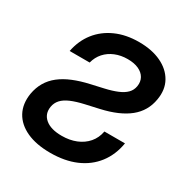

<svg xmlns="http://www.w3.org/2000/svg" viewBox="-172 -877 986 1026"><g transform="rotate(30 321.5 -364.0)"><path d="M277.8 11.7Q191.4 11.7 131.8 -15.6Q72.3 -43 45.4 -92.5Q18.6 -142.1 29.3 -209Q36.6 -250.5 55.9 -283.2Q75.2 -315.9 106.9 -340.8Q138.7 -365.7 182.4 -383.5Q226.1 -401.4 280.8 -413.6L356.4 -430.7Q401.4 -440.9 432.6 -454.1Q463.9 -467.3 481.4 -485.4Q499 -503.4 503.4 -529.3Q508.3 -559.1 495.6 -581.5Q482.9 -604 455.3 -616.7Q427.7 -629.4 387.2 -629.4Q345.7 -629.4 311 -615.2Q276.4 -601.1 252.7 -574.7Q229 -548.3 219.7 -511.7H96.2Q109.9 -581.5 149.9 -632.3Q189.9 -683.1 252.2 -710.9Q314.5 -738.8 394.5 -738.8Q474.1 -738.8 531.2 -711.7Q588.4 -684.6 615.7 -636Q643.1 -587.4 631.8 -522.5Q619.1 -445.3 559.3 -397Q499.5 -348.6 391.1 -324.2L308.6 -305.7Q260.7 -294.9 228.5 -281Q196.3 -267.1 179 -248Q161.6 -229 157.2 -202.6Q149.4 -155.3 183.8 -126.5Q218.3 -97.7 285.6 -97.7Q334 -97.7 373.3 -113.5Q412.6 -129.4 438.5 -159.4Q464.4 -189.5 472.2 -231.9H599.1Q586.4 -155.8 544.2 -101.1Q502 -46.4 434.6 -17.3Q367.2 11.7 277.8 11.7Z"/></g></svg>

Font: Inter 28pt SemiBold
Style: Italic
Weight: 600
Italic angle: -9.3988°
Designer: Rasmus Andersson
Foundry: rsms
Version: Version 4.001;git-66647c0bb